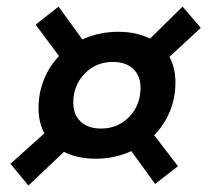

<svg xmlns="http://www.w3.org/2000/svg" viewBox="-20 -635 638 591"><path d="M274.9 -146.5Q217.8 -146.5 176.8 -167.5L67.4 -64L12.2 -130.9L116.7 -224.6Q98.6 -258.3 98.6 -301.8Q98.6 -349.1 115.2 -390.1Q131.8 -431.2 161.6 -462.4L89.8 -559.1L160.2 -614.7L233.4 -513.7Q284.7 -537.1 343.8 -537.1Q400.4 -537.1 441.9 -516.1L542 -614.7L598.1 -549.3L501.5 -460Q520 -425.8 520 -381.8Q520 -333.5 502.7 -291.7Q485.4 -250 454.6 -218.8L527.8 -123.5L457.5 -68.8L384.3 -169.9Q333.5 -146.5 274.9 -146.5ZM291 -239.3Q342.8 -239.3 377.7 -275.4Q412.6 -311.5 412.6 -364.7Q412.6 -401.4 390.1 -422.9Q367.7 -444.3 327.1 -444.3Q275.4 -444.3 240.5 -408.2Q205.6 -372.1 205.6 -318.8Q205.6 -282.2 228.3 -260.7Q251 -239.3 291 -239.3Z"/></svg>

Font: CaskaydiaCove NFP
Style: Italic
Weight: 400
Italic angle: -10°
Designer: Aaron Bell
Foundry: Saja Typeworks
Version: Version 2111.001; VTT 6.35;Nerd Fonts 3.1.1